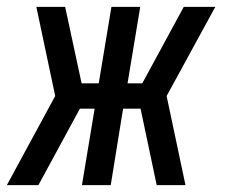

<svg xmlns="http://www.w3.org/2000/svg" viewBox="-37 -540 657 560"><path d="M75 0H-17L124 -260L69 -520H153L201 -297H251L288 -520H372L335 -297H378L499 -520H591L449 -260L504 0H420L373 -223H322L286 0H202L239 -223H196Z"/></svg>

Font: Iosevka SS04 Extended
Style: Italic
Weight: 400
Width: 7
Italic angle: -9°
Monospace: yes
Designer: Belleve Invis
Foundry: Belleve Invis
Version: Version 19.0.0; ttfautohint (v1.8.4)